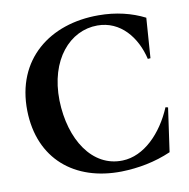

<svg xmlns="http://www.w3.org/2000/svg" viewBox="-83 -819 905 917"><g transform="rotate(-10 369.5 -360.0)"><path d="M434 17C516 15 597 0 675 -34L705 -246L693 -249C643 -130 552 -37 448 -34C300 -29 205 -178 200 -368C196 -567 307 -690 440 -690C552 -690 625 -599 650 -491L663 -492L677 -686C614 -718 539 -737 454 -737C218 -738 35 -597 40 -346C45 -112 206 21 434 17Z"/></g></svg>

Font: Sinistre
Style: Bold
Weight: 700
Designer: Jules Durand
Foundry: Collletttivo
Version: Version 69.420;Glyphs 3.2 (3217)